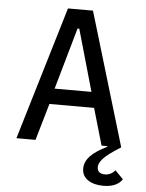

<svg xmlns="http://www.w3.org/2000/svg" viewBox="-60 -746 760 1002"><g transform="rotate(5 320.0 -245.0)"><path d="M255 -698H386L595 0Q526 43 504 68Q482 93 482 112Q482 148 523 148Q553 148 576 122L618 165Q607 184 582 196Q557 208 519 208Q470 208 438.5 187Q407 166 407 127Q407 91 436 61Q465 31 523 3L522 0H492L436 -193H202L146 0H46ZM415 -275 323 -598H314L222 -275Z"/></g></svg>

Font: Writer
Style: Regular
Weight: 400
Monospace: yes
Designer: Mike Abbink, Paul van der Laan, Pieter van Rosmalen
Foundry: Bold Monday
Version: Version 2.001 2020